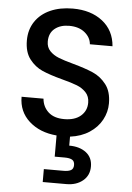

<svg xmlns="http://www.w3.org/2000/svg" viewBox="-63 -750 730 1065"><g transform="rotate(5 302.0 -217.5)"><path d="M544 -197Q544 -149 520.5 -105.5Q497 -62 452 -32.5Q407 -3 345 5V55Q403 55 439 82.5Q475 110 475 160Q475 210 439 239.5Q403 269 348 269H216V197H325Q353 197 367 189Q381 181 381 160Q381 139 367 131Q353 123 325 123H270V5Q176 -3 117 -56Q58 -109 58 -192H180Q184 -147 215.5 -118Q247 -89 304 -89Q363 -89 396 -117.5Q429 -146 429 -191Q429 -226 408.5 -248Q388 -270 357.5 -282Q327 -294 273 -308Q205 -326 162.5 -344.5Q120 -363 90 -402Q60 -441 60 -506Q60 -566 90 -611Q120 -656 174 -680Q228 -704 299 -704Q400 -704 464.5 -653.5Q529 -603 536 -515H410Q407 -553 374 -580Q341 -607 287 -607Q238 -607 207 -582Q176 -557 176 -510Q176 -478 195.5 -457.5Q215 -437 245 -425Q275 -413 327 -399Q396 -380 439.5 -361Q483 -342 513.5 -302.5Q544 -263 544 -197Z"/></g></svg>

Font: Fz Poppins Med
Style: Regular
Weight: 500
Designer: Ninad Kale (Devanagari), Jonny Pinhorn (Latin)
Foundry: Indian Type Foundry
Version: Vit hóa bi Vntype.Com & FontZin.Com